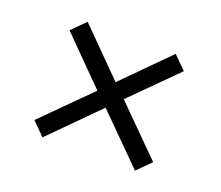

<svg xmlns="http://www.w3.org/2000/svg" viewBox="-74 -554 669 582"><g transform="rotate(20 260.0 -263.0)"><path d="M69 -116 218 -265 76 -408 119 -451 261 -308 403 -451 444 -410 302 -268 451 -119 408 -76 259 -225 110 -75Z"/></g></svg>

Font: Bellota
Style: Regular
Weight: 400
Designer: Kemie Guaida
Foundry: Kemie Guaida
Version: Version 4.001